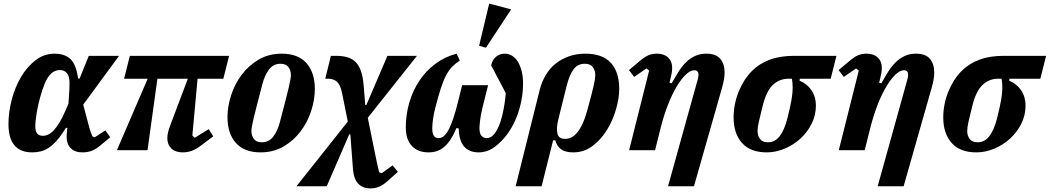

<svg xmlns="http://www.w3.org/2000/svg" viewBox="-20 -834 5828 1066"><path d="M442 -253 476 -125Q479 -114 483.5 -101Q488 -88 493 -77L505 -71L565 -110L592 -72L539 -28Q512 -5 488.5 3.5Q465 12 438 12Q396 12 373 -11Q350 -34 350 -72Q350 -82 350.5 -90Q351 -98 352 -106L354 -124H346L333 -104Q311 -70 290.5 -48Q270 -26 249 -12.5Q228 1 206 6.5Q184 12 159 12Q27 12 27 -145Q27 -209 44.5 -278Q62 -347 95.5 -404.5Q129 -462 176.5 -499Q224 -536 284 -536Q334 -536 365.5 -511Q397 -486 409 -424L414 -398H422L473 -524H641ZM218 -80Q233 -80 248 -87Q263 -94 279 -111Q295 -128 312 -156.5Q329 -185 347 -228L360 -258L363 -303Q366 -339 366 -373Q366 -411 351.5 -428Q337 -445 313 -445Q296 -445 281 -437.5Q266 -430 252.5 -413Q239 -396 227 -366.5Q215 -337 203 -294Q192 -256 184 -209.5Q176 -163 176 -131Q176 -80 218 -80Z M800 -397H669L701 -524H1252L1220 -397H1077L1048 -82L1061 -69L1139 -117L1164 -77L1096 -26Q1068 -5 1044.5 3.5Q1021 12 995 12Q954 12 931.5 -9.5Q909 -31 909 -67Q909 -82 913 -99Q917 -116 929 -148L1023 -397H854L799 0H629Z M1434 -44Q1473 -44 1497.5 -76Q1522 -108 1535 -160Q1553 -230 1565 -275.5Q1577 -321 1583.5 -349.5Q1590 -378 1592.5 -393Q1595 -408 1595 -417Q1595 -443 1581.5 -461.5Q1568 -480 1537 -480Q1498 -480 1473.5 -448Q1449 -416 1436 -364Q1418 -294 1406 -248.5Q1394 -203 1387.5 -174.5Q1381 -146 1378.5 -131Q1376 -116 1376 -107Q1376 -81 1389.5 -62.5Q1403 -44 1434 -44ZM1427 12Q1336 12 1289.5 -40.5Q1243 -93 1243 -184Q1243 -242 1263 -304.5Q1283 -367 1321.5 -418.5Q1360 -470 1416 -503Q1472 -536 1544 -536Q1635 -536 1681.5 -483.5Q1728 -431 1728 -340Q1728 -281 1708 -219Q1688 -157 1649.5 -105.5Q1611 -54 1555 -21Q1499 12 1427 12Z M1911 -159 1879 -318Q1870 -363 1851 -380Q1832 -397 1802 -397H1786L1817 -524H1847Q1882 -524 1909 -516Q1936 -508 1954.5 -489.5Q1973 -471 1984 -439.5Q1995 -408 1999 -360L2008 -251H2014L2131 -524H2295L2022 -180L2060 8Q2066 38 2072.5 68Q2079 98 2085 122L2099 128L2160 84L2189 120L2130 173Q2106 194 2083.5 203Q2061 212 2037 212Q1995 212 1970 187Q1945 162 1940 108L1925 -88H1919L1794 200H1626Z M2690 -361 2658 -233Q2649 -195 2645.5 -165.5Q2642 -136 2642 -122Q2642 -92 2653.5 -79.5Q2665 -67 2682 -67Q2693 -67 2704.5 -73Q2716 -79 2727.5 -94Q2739 -109 2749.5 -133.5Q2760 -158 2769 -195Q2777 -229 2781.5 -259.5Q2786 -290 2788 -317L2707 -471Q2713 -501 2733.5 -518.5Q2754 -536 2783 -536Q2805 -536 2824 -524Q2843 -512 2856 -490Q2869 -468 2876.5 -438Q2884 -408 2884 -372Q2884 -323 2875 -276.5Q2866 -230 2850 -188.5Q2834 -147 2811.5 -111.5Q2789 -76 2763 -50Q2727 -14 2697.5 -1Q2668 12 2638 12Q2530 12 2527 -120L2515 -124Q2498 -84 2480.5 -58Q2463 -32 2444 -16.5Q2425 -1 2404 5.5Q2383 12 2359 12Q2300 12 2266.5 -24Q2233 -60 2233 -125Q2233 -198 2252.5 -264.5Q2272 -331 2308.5 -386Q2345 -441 2397.5 -480Q2450 -519 2515 -536L2533 -498Q2509 -482 2491 -464Q2473 -446 2457.5 -417Q2442 -388 2427.5 -343.5Q2413 -299 2396 -232Q2389 -205 2384.5 -175Q2380 -145 2380 -122Q2380 -92 2389 -79.5Q2398 -67 2415 -67Q2429 -67 2442.5 -77Q2456 -87 2469.5 -111.5Q2483 -136 2497 -177.5Q2511 -219 2526 -281L2546 -361ZM2696 -814 2818 -782 2678 -569 2640 -580Z M2977 -337Q2988 -380 3010 -417Q3032 -454 3064 -480Q3096 -506 3138 -521Q3180 -536 3230 -536Q3325 -536 3371.5 -485Q3418 -434 3418 -340Q3418 -290 3400.5 -228.5Q3383 -167 3350.5 -113.5Q3318 -60 3270.5 -24Q3223 12 3163 12Q3119 12 3095.5 -5Q3072 -22 3063 -55H3051L2987 200H2843ZM3117 -63Q3136 -63 3153 -71.5Q3170 -80 3185.5 -99Q3201 -118 3215 -148.5Q3229 -179 3241 -223Q3254 -270 3262.5 -303Q3271 -336 3276 -358Q3281 -380 3283 -394Q3285 -408 3285 -417Q3285 -443 3271.5 -461.5Q3258 -480 3227 -480Q3188 -480 3165 -450Q3142 -420 3126 -357L3079 -168Q3068 -121 3075 -92Q3082 -63 3117 -63Z M3584 -442 3569 -454 3501 -407 3472 -445 3533 -496Q3560 -519 3581 -527.5Q3602 -536 3628 -536Q3667 -536 3689.5 -514.5Q3712 -493 3712 -457Q3712 -442 3709 -426.5Q3706 -411 3703 -399L3697 -375L3709 -371Q3728 -405 3747 -435.5Q3766 -466 3788.5 -488Q3811 -510 3838.5 -523Q3866 -536 3901 -536Q3955 -536 3979 -507.5Q4003 -479 4003 -431Q4003 -413 3999.5 -393Q3996 -373 3990 -351L3833 200H3689L3855 -397Q3858 -409 3858 -418Q3858 -444 3835 -444Q3814 -444 3789 -421Q3764 -398 3738.5 -356Q3713 -314 3690 -256Q3667 -198 3649 -128L3617 0H3473Z M4421 -397 4419 -386Q4461 -369 4485.5 -332.5Q4510 -296 4510 -248Q4510 -194 4486 -146.5Q4462 -99 4423.5 -64Q4385 -29 4336 -8.5Q4287 12 4237 12Q4146 12 4099.5 -40.5Q4053 -93 4053 -182Q4053 -218 4060 -254Q4067 -290 4080.5 -323.5Q4094 -357 4112.5 -386.5Q4131 -416 4155 -440Q4196 -481 4253.5 -502.5Q4311 -524 4389 -524H4624L4592 -397ZM4244 -44Q4283 -44 4309 -78Q4335 -112 4352 -178Q4368 -242 4374.5 -280.5Q4381 -319 4381 -345Q4381 -360 4380 -372.5Q4379 -385 4377 -397H4358Q4307 -397 4270.5 -362Q4234 -327 4214 -244Q4201 -193 4193.5 -159.5Q4186 -126 4186 -107Q4186 -81 4199.5 -62.5Q4213 -44 4244 -44Z M4748 -442 4733 -454 4665 -407 4636 -445 4697 -496Q4724 -519 4745 -527.5Q4766 -536 4792 -536Q4831 -536 4853.5 -514.5Q4876 -493 4876 -457Q4876 -442 4873 -426.5Q4870 -411 4867 -399L4861 -375L4873 -371Q4892 -405 4911 -435.5Q4930 -466 4952.5 -488Q4975 -510 5002.5 -523Q5030 -536 5065 -536Q5119 -536 5143 -507.5Q5167 -479 5167 -431Q5167 -413 5163.5 -393Q5160 -373 5154 -351L4997 200H4853L5019 -397Q5022 -409 5022 -418Q5022 -444 4999 -444Q4978 -444 4953 -421Q4928 -398 4902.5 -356Q4877 -314 4854 -256Q4831 -198 4813 -128L4781 0H4637Z M5585 -397 5583 -386Q5625 -369 5649.5 -332.5Q5674 -296 5674 -248Q5674 -194 5650 -146.5Q5626 -99 5587.5 -64Q5549 -29 5500 -8.5Q5451 12 5401 12Q5310 12 5263.5 -40.5Q5217 -93 5217 -182Q5217 -218 5224 -254Q5231 -290 5244.5 -323.5Q5258 -357 5276.5 -386.5Q5295 -416 5319 -440Q5360 -481 5417.5 -502.5Q5475 -524 5553 -524H5788L5756 -397ZM5408 -44Q5447 -44 5473 -78Q5499 -112 5516 -178Q5532 -242 5538.5 -280.5Q5545 -319 5545 -345Q5545 -360 5544 -372.5Q5543 -385 5541 -397H5522Q5471 -397 5434.5 -362Q5398 -327 5378 -244Q5365 -193 5357.5 -159.5Q5350 -126 5350 -107Q5350 -81 5363.5 -62.5Q5377 -44 5408 -44Z"/></svg>

Font: IBM Plex Serif
Style: Bold Italic
Weight: 700
Italic angle: -14°
Designer: Mike Abbink, Paul van der Laan, Pieter van Rosmalen
Foundry: Bold Monday
Version: Version 3.001